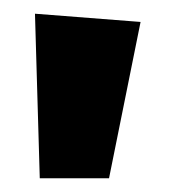

<svg xmlns="http://www.w3.org/2000/svg" viewBox="-20 -856 255 280"><path d="M31 -836 185 -824 139 -596H38Z"/></svg>

Font: Fira Sans
Style: Bold
Weight: 700
Designer: bBox Type GmbH & Carrois Corporate GbR & Edenspiekermann AG
Foundry: bBox Type GmbH & Carrois Corporate GbR & Edenspiekermann AG
Version: Version 4.301;PS 004.301;hotconv 1.0.88;makeotf.lib2.5.64775